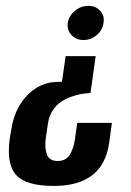

<svg xmlns="http://www.w3.org/2000/svg" viewBox="-20 -517 439 642"><path d="M299.9 -329.3 282.5 -205.9Q266.5 -205.2 250.6 -202.5Q234.8 -199.8 220.8 -194.3Q202.9 -188.9 185.4 -177.4Q168 -165.9 156 -147.6Q144 -129.3 140.1 -102.7L133.1 -55.3Q128.5 -21.8 136.9 -0.3Q145.2 21.3 172.5 21.3Q200.3 21.3 213.1 0.7Q225.9 -20 230.5 -51.1L238.2 -106.2H354.2L344.8 -37.7Q323.8 104.7 160 104.7Q66.8 104.7 33.9 68.2Q1 31.6 12.6 -53.5L17.2 -81Q23.8 -125.9 42.5 -159.5Q61.2 -193.1 88.6 -214.1Q116 -235.1 148.6 -241.3Q158.2 -242.6 167.7 -243.1Q177.2 -243.6 187.2 -243.6L199.5 -329.3ZM275.1 -497.4Q300.1 -497.4 315.1 -480.8Q330.2 -464.3 326.1 -440.6Q323.1 -416.6 303.7 -399.9Q284.2 -383.2 259.2 -383.2Q234.5 -383.2 219 -399.9Q203.5 -416.6 206.5 -440.6Q210.5 -464.3 230.5 -480.8Q250.4 -497.4 275.1 -497.4Z"/></svg>

Font: Alumni Sans SC Thin
Style: Italic
Weight: 100
Italic angle: -8°
Designer: Robert E. Leuschke
Foundry: Robert E. Leuschke
Version: Version 1.016